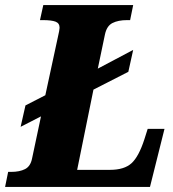

<svg xmlns="http://www.w3.org/2000/svg" viewBox="-43 -734 680 754"><path d="M603 -228 546 0H-23L-11 -59H1Q34 -59 55.5 -70Q77 -81 83 -112L118 -277L38 -236L57 -320L135 -360L184 -587Q191 -617 191 -625Q191 -643 175 -649Q159 -655 126 -655H114L127 -714H480L468 -655H456Q421 -655 398.5 -643.5Q376 -632 369 -598L341 -464L342 -465L480 -538L461 -452L324 -382L260 -67H389Q445 -67 473.5 -93Q502 -119 524 -187L537 -228Z"/></svg>

Font: Noto Serif NarrowBlack
Style: Italic
Weight: 900
Width: 4
Italic angle: -12°
Designer: Monotype Design Team
Foundry: Monotype Imaging Inc.
Version: Version 1.001